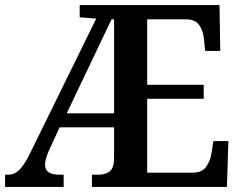

<svg xmlns="http://www.w3.org/2000/svg" viewBox="-20 -734 950 754"><path d="M0 0V-48H12Q37 -48 56 -67Q75 -86 95 -126L358 -661L293 -666V-714H842L845 -534H786L781 -579Q778 -614 762 -636Q746 -658 711 -658H558V-401H780V-346H558V-56H737Q773 -56 789.5 -79Q806 -102 811 -135L818 -180H877L871 0H341V-48H367Q396 -48 412 -62Q428 -76 428 -113V-234H214L171 -140Q157 -108 157 -87Q157 -48 212 -48H230V0ZM242 -289H428V-658H418Z"/></svg>

Font: Noto Serif Bengali SemiCondensed SemiBold
Style: Regular
Weight: 600
Width: 4
Designer: Juan Bruce, Universal Thirst, Indian Type Foundry and the Monotype Design Team.
Foundry: Monotype Imaging Inc.
Version: Version 2.003; ttfautohint (v1.8.4.7-5d5b)